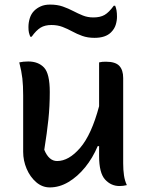

<svg xmlns="http://www.w3.org/2000/svg" viewBox="-20 -807 640 837"><path d="M103 -539Q147 -539 172 -512.5Q197 -486 197 -406Q197 -344 191 -286.5Q185 -229 173 -154Q193 -105 229 -105Q280 -105 329.5 -162.5Q379 -220 412 -344V-535Q420 -537 426.5 -537.5Q433 -538 442 -538Q483 -538 500 -520Q517 -502 517 -467V-95Q517 -66 520.5 -42.5Q524 -19 533 0Q525 2 517 3Q509 4 501 4Q464 4 438 -24.5Q412 -53 412 -127V-170H406Q384 -118 351 -77.5Q318 -37 278.5 -13.5Q239 10 197 10Q164 10 137.5 -13Q111 -36 96 -71.5Q81 -107 81 -145V-391Q81 -434 77.5 -465Q74 -496 64 -535Q81 -539 103 -539ZM387 -731Q417 -731 436 -742Q455 -753 476 -782H482Q486 -773 488 -761.5Q490 -750 490 -734Q490 -717 484.5 -699Q479 -681 464 -666Q440 -642 392 -642Q362 -642 338.5 -650.5Q315 -659 295 -670Q275 -681 253 -689.5Q231 -698 204 -698Q176 -698 157 -686.5Q138 -675 118 -647H112Q108 -657 106 -665.5Q104 -674 104 -689Q104 -709 110 -728Q116 -747 129 -760Q141 -772 158 -779.5Q175 -787 198 -787Q230 -787 254 -778.5Q278 -770 299 -759Q320 -748 341 -739.5Q362 -731 387 -731Z"/></svg>

Font: Recursive Mn Csl St Med
Style: Regular
Weight: 500
Monospace: yes
Version: Version 1.079;hotconv 1.0.112;makeotfexe 2.5.65598; ttfautoh